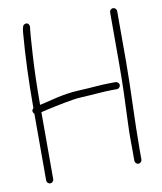

<svg xmlns="http://www.w3.org/2000/svg" viewBox="-78 -733 678 804"><g transform="rotate(-10 261.0 -331.5)"><path d="M442 -655V-441C442 -351.9 439.4 -283.7 435.4 -192.3C432.7 -130.4 434 -115.8 434 -71V-25C434 -17.1 441.1 -10 449 -10C456.9 -10 464 -17.1 464 -25V-71C464 -185.6 472 -325.7 472 -441V-655C472 -662.9 464.9 -670 457 -670C449.1 -670 442 -662.9 442 -655ZM56 -292V-8C56 -0.1 63.1 7 71 7C78.9 7 86 -0.1 86 -8V-293C93.3 -295 103.3 -297.3 116 -300C147.3 -306.6 220.5 -323.6 261.1 -325.3C312 -327.5 354.7 -333 398 -333H414C421.9 -333 429 -340.1 429 -348C429 -355.9 421.9 -363 414 -363H398C348.5 -363 310.8 -357.5 252.5 -355.1C222.2 -353.8 188.4 -348.6 151 -339.6C113.7 -330.5 92 -325.3 86 -324C86 -401.3 88 -471.7 91.9 -535.1C95.9 -598.5 98.6 -635.1 100 -645C105.1 -663 92.9 -677.2 77.2 -666.2C72.7 -663.1 69.6 -651 68 -630C60 -534 56 -430.7 56 -320V-315C46.7 -309.2 49.1 -297.1 56 -292Z"/></g></svg>

Font: MewTooHand
Style: Regular
Weight: 400
Designer: Mew Too, Robert Jablonski
Version: Version 0.77